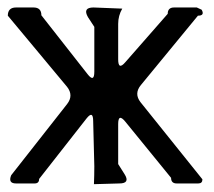

<svg xmlns="http://www.w3.org/2000/svg" viewBox="-41 -504 561 503"><path d="M205.1 -21.5Q206.1 -44.9 206.1 -68.4L203.1 -186.5Q203.1 -215.8 185.5 -193.4L61.5 -35.2Q61.5 -23.4 49.8 -23.4H1Q-20.5 -23.4 -11.7 -44.9L134.8 -231.4Q152.3 -253.9 134.8 -276.4L-20.5 -462.9Q-20.5 -484.4 1 -484.4H46.9Q67.4 -484.4 67.4 -463.9L188.5 -309.6Q206.1 -287.1 206.1 -316.4V-433.6L189.5 -459Q174.8 -484.4 204.1 -484.4L279.3 -481.4Q268.6 -462.9 268.6 -441.4V-348.6Q268.6 -319.3 287.1 -340.8L398.4 -467.8Q398.4 -484.4 415 -484.4H474.6L487.3 -478.5Q496.1 -462.9 477.5 -462.9L328.1 -281.2Q309.6 -258.8 327.1 -236.3L489.3 -34.2Q489.3 -23.4 478.5 -23.4H421.9Q407.2 -23.4 407.2 -38.1L287.1 -185.5Q268.6 -208 268.6 -178.7V-74.2L285.2 -47.9Q300.8 -23.4 271.5 -23.4Z"/></svg>

Font: B2 Hana
Style: Regular
Weight: 500
Version: 2020-08-05; (max)